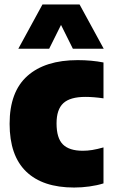

<svg xmlns="http://www.w3.org/2000/svg" viewBox="-20 -828 506 859"><path d="M23 -274Q23 -417.5 102.5 -488.2Q182 -559 327.5 -559Q389.5 -559 443 -548.5V-388Q399 -394.5 362 -394.5Q294 -394.5 263.5 -366.5Q233 -338.5 233 -276Q233 -210 261.5 -181.8Q290 -153.5 350.5 -153.5Q371.5 -153.5 393 -157Q414.5 -160.5 443 -168.5V-7.5Q414.5 1.5 380.2 6.2Q346 11 311.5 11Q171 11 97 -60.5Q23 -132 23 -274ZM444 -610H306L253 -716.5L200 -610H62L170 -808H336Z"/></svg>

Font: Encode Sans SemiCondensed Black
Style: Regular
Weight: 900
Width: 4
Designer: Multiple Designers
Foundry: Impallari Type
Version: Version 2.000